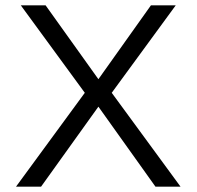

<svg xmlns="http://www.w3.org/2000/svg" viewBox="-20 -700 737 720"><path d="M563 0 349 -300 134 0H40L298 -352L58 -680H151L349 -403L546 -680H639L399 -352L657 0Z"/></svg>

Font: Martel Sans Light
Style: Regular
Weight: 300
Designer: Dan Reynolds and Mathieu Réguer
Foundry: Dan Reynolds and Mathieu Réguer
Version: Version 1.002; ttfautohint (v1.1) -l 5 -r 5 -G 72 -x 0 -D la